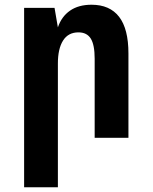

<svg xmlns="http://www.w3.org/2000/svg" viewBox="-20 -580 642 808"><path d="M81.5 -546.9H209.5L223.6 -464.8Q238.8 -510.3 274.7 -535.2Q310.5 -560.1 365.2 -560.1Q441.9 -560.1 481.2 -509.3Q520.5 -458.5 520.5 -355V0H378.4V-333Q378.4 -391.1 362.1 -417.5Q345.7 -443.8 310.1 -443.8Q267.1 -443.8 245.4 -409.4Q223.6 -375 223.6 -313V208H81.5Z"/></svg>

Font: Hack
Style: Bold
Weight: 700
Monospace: yes
Designer: Christopher Simpkins
Foundry: Christopher Simpkins
Version: Version 2.017